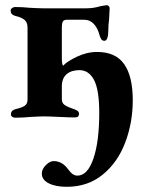

<svg xmlns="http://www.w3.org/2000/svg" viewBox="-20 -450 553 739"><path d="M141 218Q141 201 156.5 185.5Q172 170 186 170Q216 170 237 195Q250 213 259 219.5Q268 226 278 226Q317 226 339.5 160.5Q362 95 362 -16Q362 -104 342 -142Q322 -180 286 -180Q255 -180 237 -165Q218 -149 218 -117V-68Q218 -54 228 -46.5Q238 -39 265 -30Q275 -26 279.5 -22.5Q284 -19 284 -11Q284 2 268 2Q249 2 207 0Q167 -2 151 -2Q134 -2 98 0Q68 3 38 3Q32 3 27 -0.5Q22 -4 22 -10Q22 -25 40 -30Q66 -36 76 -43.5Q86 -51 86 -67V-344Q86 -363 75 -373Q64 -383 38 -389Q21 -394 21 -409Q21 -415 26.5 -419Q32 -423 38 -423Q67 -423 95 -420Q131 -418 147 -418H312Q340 -418 366 -426Q386 -430 392 -430Q395 -430 398.5 -426.5Q402 -423 402 -418Q402 -407 400 -377Q397 -355 397 -336Q397 -293 382 -293Q375 -293 371 -297.5Q367 -302 363 -315Q356 -342 341 -358Q326 -374 304 -374H238Q225 -374 221.5 -366.5Q218 -359 218 -345V-226Q218 -202 223 -197Q237 -213 275.5 -231.5Q314 -250 354 -250Q425 -250 458 -203Q491 -156 491 -64Q491 22 462 98.5Q433 175 375.5 222Q318 269 237 269Q194 269 167.5 255.5Q141 242 141 218Z"/></svg>

Font: EB Garamond
Style: Bold
Weight: 700
Designer: Georg Duffner and Octavio Pardo
Foundry: Georg Duffner
Version: Version 1.000; ttfautohint (v1.6)